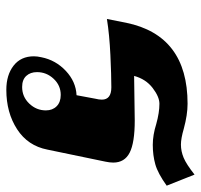

<svg xmlns="http://www.w3.org/2000/svg" viewBox="-34 -591 635 607"><g transform="rotate(90 283.5 -287.5)"><path d="M158 -77Q158 -88 161 -101Q170 -146 204 -178Q238 -210 281 -212L292 -271Q295 -283 295 -292Q295 -322 256 -322Q218 -322 154 -319Q90 -316 40 -308L52 -369Q92 -563 308 -563Q343 -563 387 -551Q418 -542 437 -542Q458 -542 478.5 -550.5Q499 -559 532 -585L567 -497Q528 -469 499.5 -461Q471 -453 438 -453Q407 -453 372 -464Q336 -474 308 -474Q286 -474 258 -452.5Q230 -431 220 -394L361 -396Q431 -396 462.5 -380Q494 -364 494 -328Q494 -317 491 -303L453 -120Q441 -58 388.5 -24Q336 10 264 10Q217 10 187.5 -13Q158 -36 158 -77ZM329 -115Q329 -136 316 -149Q303 -162 280 -162Q250 -162 229 -139.5Q208 -117 208 -87Q208 -66 220 -53Q232 -40 255 -40Q286 -40 307.5 -62.5Q329 -85 329 -115Z"/></g></svg>

Font: Taviraj Black
Style: Italic
Weight: 900
Italic angle: -12°
Designer: Katatrad Team
Foundry: CadsonDemak
Version: Version 1.001